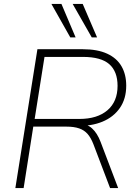

<svg xmlns="http://www.w3.org/2000/svg" viewBox="-20 -955 694 975"><path d="M58 0 170 -705H401Q475 -705 524 -682.5Q573 -660 597 -618.5Q621 -577 621 -520Q621 -453 588.5 -406.5Q556 -360 500 -337Q444 -314 373 -316V-327H381Q421 -327 447.5 -303Q474 -279 491 -234L580 0H539L455 -221Q442 -255 425 -274.5Q408 -294 382 -303Q356 -312 317 -312H149L100 0ZM156 -351H383Q474 -351 525.5 -395Q577 -439 577 -519Q577 -592 535 -629Q493 -666 401 -666H206ZM446 -765 349 -935H400L473 -765ZM337 -765 241 -935H292L364 -765Z"/></svg>

Font: Nunito Sans 12pt ExtraLight
Style: Italic
Weight: 200
Italic angle: -9°
Designer: Vernon Adams
Foundry: Vernon Adams
Version: Version 3.101;gftools[0.9.27]